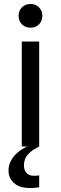

<svg xmlns="http://www.w3.org/2000/svg" viewBox="-20 -740 308 970"><path d="M90 0V-530H178V0ZM134 -600Q108 -600 91 -617Q74 -634 74 -660Q74 -686 91 -703Q108 -720 134 -720Q160 -720 177 -703Q194 -686 194 -660Q194 -634 177 -617Q160 -600 134 -600ZM133 210Q78 210 50.5 184.5Q23 159 23 122Q23 99 32 79Q41 59 55.5 43.5Q70 28 86.5 17Q103 6 118 0H178Q173 3 154 13.5Q135 24 118 44Q101 64 101 97Q101 118 113 133Q125 148 151 148Q159 148 166.5 147.5Q174 147 178 146V206Q171 207 159 208.5Q147 210 133 210Z"/></svg>

Font: Golos Text
Style: Regular
Weight: 400
Designer: A.Korolkova, Vitaly Kuzmin
Foundry: ParaType Ltd
Version: Version 2.004